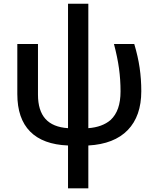

<svg xmlns="http://www.w3.org/2000/svg" viewBox="-20 -779 838 1039"><path d="M73.7 -270V-541H185.5V-267.1Q185.5 -180.7 225.8 -135.7Q266.1 -90.8 348.1 -85.4V-758.8H458V-85.4Q533.7 -91.3 578.1 -129.4Q605.5 -154.8 618.9 -193.1Q632.3 -231.4 632.3 -284.7Q632.3 -348.1 624 -408.4Q615.7 -468.8 596.7 -541H706.5Q726.6 -474.1 735.6 -412.4Q744.6 -350.6 744.6 -285.6Q744.6 -150.9 671.4 -75.2Q598.1 0.5 458 8.3V240.2H348.1V8.3Q212.4 2.9 143.1 -67.1Q73.7 -137.2 73.7 -270Z"/></svg>

Font: Viking Open Sans Light
Style: Bold
Weight: 600
Foundry: Ascender Corporation
Version: Version 2.001